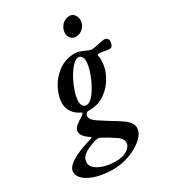

<svg xmlns="http://www.w3.org/2000/svg" viewBox="-320 -748 1024 1149"><g transform="rotate(-30 192.0 -173.5)"><path d="M-100 184Q-100 119 94 63Q103 60 96 54Q44 22 44 -12Q44 -30 61.5 -45.5Q79 -61 114 -82Q125 -90 125 -95Q125 -99 116 -103Q86 -117 67 -143.5Q48 -170 48 -206Q48 -251 74.5 -303.5Q101 -356 150 -391.5Q199 -427 262 -427Q279 -427 291 -423Q303 -419 322 -411Q328 -408 342 -402Q356 -396 364 -396Q381 -396 415 -404Q443 -411 460 -411Q468 -411 476 -404.5Q484 -398 484 -385Q484 -367 477 -356Q470 -345 460 -345Q452 -345 426 -349Q404 -354 389 -354Q374 -354 378 -342Q381 -332 381 -312Q381 -259 353.5 -207Q326 -155 279.5 -122Q233 -89 180 -89Q158 -89 150 -84Q140 -75 140 -63Q140 -49 149 -38Q158 -27 180 -12L246 30Q293 58 317 75Q364 108 364 144Q364 180 327 214Q290 248 232.5 269Q175 290 119 290Q58 290 8 276.5Q-42 263 -71 238.5Q-100 214 -100 184ZM300 -353Q300 -371 291.5 -383.5Q283 -396 271 -396Q245 -396 214 -355.5Q183 -315 161 -260Q139 -205 138 -168Q138 -147 147 -135Q156 -123 169 -123Q197 -123 227.5 -165Q258 -207 279 -263Q300 -319 300 -353ZM265 189Q265 177 256.5 163.5Q248 150 232 140Q213 127 187.5 111.5Q162 96 148 89Q138 83 128 83Q123 83 107 87Q52 104 25 124.5Q-2 145 -2 177Q-2 198 18 216Q38 234 74 245Q110 256 157 256Q203 256 233.5 236.5Q264 217 265 189ZM273 -559Q273 -590 294.5 -613.5Q316 -637 348 -637Q368 -637 380.5 -620.5Q393 -604 393 -582Q393 -553 371 -531Q349 -509 320 -509Q300 -509 286.5 -524Q273 -539 273 -559Z"/></g></svg>

Font: EB Garamond SemiBold
Style: Italic
Weight: 600
Italic angle: -17.2°
Designer: Georg Duffner and Octavio Pardo
Foundry: Georg Duffner
Version: Version 1.000